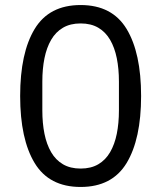

<svg xmlns="http://www.w3.org/2000/svg" viewBox="-20 -730 640 762"><path d="M300 12Q175 12 117.5 -83Q60 -178 60 -349Q60 -520 117.5 -615Q175 -710 300 -710Q425 -710 482.5 -615Q540 -520 540 -349Q540 -178 482.5 -83Q425 12 300 12ZM300 -61Q341 -61 370 -78Q399 -95 417 -126Q435 -157 443.5 -199Q452 -241 452 -292V-406Q452 -457 443.5 -499Q435 -541 417 -572Q399 -603 370 -620Q341 -637 300 -637Q259 -637 230 -620Q201 -603 183 -572Q165 -541 156.5 -499Q148 -457 148 -406V-292Q148 -241 156.5 -199Q165 -157 183 -126Q201 -95 230 -78Q259 -61 300 -61Z"/></svg>

Font: IBM Plex Sans KR
Style: Regular
Weight: 400
Designer: Mike Abbink; Paul van der Laan; Pieter van Rosmalen; Wujin Sim; Chorong Kim; Dohee Lee;
Foundry: Sandoll Inc.
Version: Version 1.001